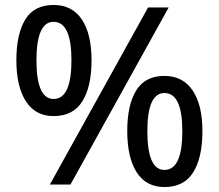

<svg xmlns="http://www.w3.org/2000/svg" viewBox="-20 -744 882 774"><path d="M196 -724Q271 -724 310 -665.5Q349 -607 349 -501Q349 -395 312 -335.5Q275 -276 196 -276Q123 -276 84.5 -335.5Q46 -395 46 -501Q46 -607 82 -665.5Q118 -724 196 -724ZM660 -714 264 0H181L577 -714ZM196 -656Q127 -656 127 -501Q127 -345 196 -345Q268 -345 268 -501Q268 -656 196 -656ZM643 -438Q717 -438 756.5 -379.5Q796 -321 796 -215Q796 -109 759 -49.5Q722 10 643 10Q569 10 531 -49.5Q493 -109 493 -215Q493 -321 529 -379.5Q565 -438 643 -438ZM643 -369Q574 -369 574 -215Q574 -59 643 -59Q715 -59 715 -215Q715 -369 643 -369Z"/></svg>

Font: Noto Sans Kayah Li Medium
Style: Regular
Weight: 500
Designer: Monotype Design Team, Sérgio Martins
Foundry: Monotype Imaging Inc.
Version: Version 2.002; ttfautohint (v1.8.4.7-5d5b)